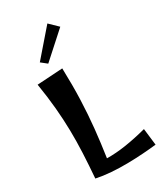

<svg xmlns="http://www.w3.org/2000/svg" viewBox="-254 -1164 1089 1264"><g transform="rotate(-30 291.0 -531.5)"><path d="M91 -20Q99 -120 103 -207Q107 -294 105.5 -377.5Q104 -461 96 -550.5Q88 -640 71 -745L265 -757Q269 -627 265 -517.5Q261 -408 250.5 -306.5Q240 -205 224 -97Q292 -96 367.5 -107.5Q443 -119 531 -142L546 -15Q502 -10 445.5 -6Q389 -2 327 -1Q265 0 204 -4.5Q143 -9 91 -20ZM201 -830 157 -865 328 -1062 391 -1001Z"/></g></svg>

Font: Marhey SemiBold
Style: Regular
Weight: 600
Designer: Nur Syamsi & Bustanul Arifin
Foundry: Namelatype
Version: Version 1.000; ttfautohint (v1.8.4.7-5d5b)